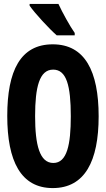

<svg xmlns="http://www.w3.org/2000/svg" viewBox="-20 -951 540 979"><path d="M269 -771H361V-783C338 -815 297 -889 278 -931H131V-922C157 -884 233 -802 269 -771ZM249 8C413 8 483 -130 483 -358C483 -588 413 -725 249 -725C84 -725 17 -590 17 -360C17 -130 86 8 249 8ZM252 -120C182 -120 159 -212 159 -359C159 -507 181 -596 251 -596C319 -596 341 -515 341 -358C341 -214 322 -120 252 -120Z"/></svg>

Font: Noto Sans Mono ExtraCondensed ExtraBold
Style: Regular
Weight: 800
Width: 2
Designer: Monotype Design Team
Foundry: Monotype Imaging Inc.
Version: Version 2.014